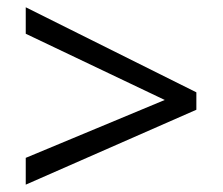

<svg xmlns="http://www.w3.org/2000/svg" viewBox="-20 -626 612 528"><path d="M50.8 -191.9 433.1 -351.1 50.8 -533.2V-606L520 -372.1V-324.2L50.8 -118.2Z"/></svg>

Font: CAA NEO Sans
Style: Regular
Weight: 400
Version: Version 1.10